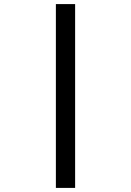

<svg xmlns="http://www.w3.org/2000/svg" viewBox="-20 -780 640 938"><path d="M347 138V-760H253V138Z"/></svg>

Font: IBM Mono Medium
Style: Regular
Weight: 500
Monospace: yes
Designer: Mike Abbink, Paul van der Laan, Pieter van Rosmalen
Foundry: Bold Monday
Version: Version 2.3